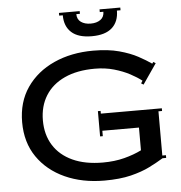

<svg xmlns="http://www.w3.org/2000/svg" viewBox="-61 -992 997 1060"><g transform="rotate(-5 437.5 -462.0)"><path d="M305 -919V-934H420V-919H400Q400 -890 421 -875Q442 -860 475 -860Q508 -860 529 -875Q550 -890 550 -919H530V-934H645V-919H625Q625 -858 587.5 -824Q550 -790 475 -790Q400 -790 362.5 -824Q325 -858 325 -919ZM165 -350Q165 -271 201.5 -212.5Q238 -154 307.5 -122Q377 -90 475 -90Q540 -90 594 -104Q648 -118 690 -139V-265H487V-235H472V-375H487V-360H825V-345H805V-100H825V-85H805Q771 -64 727 -42Q683 -20 622 -5Q561 10 475 10Q353 10 257 -33.5Q161 -77 105.5 -157.5Q50 -238 50 -350Q50 -462 105.5 -542.5Q161 -623 257 -666.5Q353 -710 475 -710Q558 -710 618.5 -693.5Q679 -677 721.5 -654Q764 -631 794 -610L800 -619L813 -611L736 -499L723 -507L732 -521Q707 -541 668.5 -561.5Q630 -582 581 -596Q532 -610 475 -610Q377 -610 307.5 -578Q238 -546 201.5 -487.5Q165 -429 165 -350Z"/></g></svg>

Font: Copperplate CC
Style: Regular
Weight: 400
Designer: indestructible type*
Foundry: Cowboy Collective
Version: Version 1.000